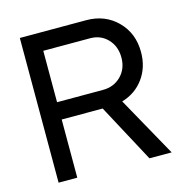

<svg xmlns="http://www.w3.org/2000/svg" viewBox="-98 -742 801 833"><g transform="rotate(-15 302.0 -325.0)"><path d="M64 0V-649.9H361.8Q446.3 -649.9 501.2 -594.7Q556.2 -539.6 556.2 -455.1Q556.2 -386.7 519.8 -336.9Q483.4 -287.1 421.9 -269L571.8 0H472.2L332 -261.2H147.9V0ZM147.9 -338.9H354Q403.3 -338.9 435.5 -371.3Q467.8 -403.8 467.8 -454.1Q467.8 -504.4 436.8 -537.1Q405.8 -569.8 357.9 -569.8H147.9Z"/></g></svg>

Font: Apfel Grotezk
Style: Regular
Weight: 400
Designer: Luigi Gorlero
Foundry: © 2023, Luigi Gorlero & Collletttivo
Version: Version 2.000;Glyphs 3.2 (3217)